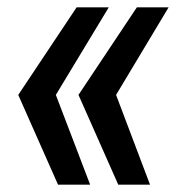

<svg xmlns="http://www.w3.org/2000/svg" viewBox="-20 -531 493 526"><path d="M139 -25 30 -271 190 -511H278L133 -271L227 -25ZM304 -25 195 -271 355 -511H442L298 -271L391 -25Z"/></svg>

Font: Zilla Slab SemiBold
Style: Regular
Weight: 600
Designer: Typotheque.com
Foundry: Typotheque type foundry
Version: Version 1.0; 2017